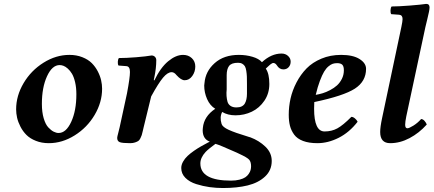

<svg xmlns="http://www.w3.org/2000/svg" viewBox="-20 -718 2204 976"><path d="M283.2 -387.2Q245.1 -387.2 219 -330.3Q192.9 -273.4 192.9 -189.9Q192.9 -147.9 202.1 -116.7Q211.4 -85.4 225.6 -70.3Q239.7 -55.2 252.9 -48.6Q266.1 -42 277.8 -42Q315.9 -42 342 -98.6Q368.2 -155.3 368.2 -238.8Q368.2 -272.9 361.8 -300Q355.5 -327.1 345.9 -343Q336.4 -358.9 324.5 -369.4Q312.5 -379.9 302.5 -383.5Q292.5 -387.2 283.2 -387.2ZM228 9.8Q191.9 9.8 162.4 -2Q132.8 -13.7 114.5 -32Q96.2 -50.3 84 -74Q71.8 -97.7 66.9 -119.6Q62 -141.6 62 -162.1Q62 -231.4 100.1 -295.7Q138.2 -359.9 201.4 -399.4Q264.6 -439 333 -439Q369.1 -439 398.7 -427.2Q428.2 -415.5 446.5 -397.2Q464.8 -378.9 477.1 -355.2Q489.3 -331.5 494.1 -309.6Q499 -287.6 499 -267.1Q499 -197.8 460.9 -133.5Q422.9 -69.3 359.6 -29.8Q296.4 9.8 228 9.8Z M575.7 -17.1Q575.7 -22.5 581.3 -43Q586.9 -63.5 588.4 -71.8L625.5 -243.2Q640.6 -323.2 640.6 -352.1Q640.6 -380.4 622.6 -381.8L582.5 -384.8Q578.1 -391.1 578.9 -404.1Q579.6 -417 584.5 -422.9Q620.1 -422.9 671.9 -427Q723.6 -431.2 750.5 -436Q760.7 -436 767.6 -429.2Q774.4 -422.4 774.4 -412.1Q774.4 -371.6 764.6 -325.2L761.7 -311L764.6 -309.1Q795.9 -374.5 835 -406.7Q874 -439 910.6 -439Q937.5 -439 955.1 -422.4Q972.7 -405.8 972.7 -379.9Q972.7 -353 957.3 -331.5Q941.9 -310.1 918.5 -310.1Q900.9 -310.1 877.4 -335.9Q865.7 -351.1 852.5 -351.1Q832 -351.1 808.6 -323Q785.2 -294.9 748.5 -228L710.4 -71.8Q709 -65.9 705.6 -51.3Q702.1 -36.6 700.4 -31Q698.7 -25.4 693.8 -15.4Q689 -5.4 683.1 -1.5Q677.2 2.4 666.5 6.1Q655.8 9.8 641.6 9.8Q603 9.8 589.4 4.9Q575.7 0 575.7 -17.1Z M1235.4 -272.9V-291Q1235.4 -314.9 1234.9 -328.6Q1234.4 -342.3 1231.9 -357.9Q1229.5 -373.5 1224.9 -381.1Q1220.2 -388.7 1211.7 -393.8Q1203.1 -398.9 1190.4 -398.9Q1172.9 -398.9 1161.6 -394.8Q1150.4 -390.6 1144.3 -382.6Q1138.2 -374.5 1135.3 -362.8Q1132.3 -351.1 1132.3 -336.2Q1132.3 -321.3 1132.3 -303.2V-263.2Q1130.4 -246.6 1131.6 -230.2Q1132.8 -213.9 1136.5 -200.9Q1140.1 -188 1151.6 -179.9Q1163.1 -171.9 1182.1 -171.9Q1197.8 -171.9 1208.5 -177.2Q1219.2 -182.6 1224.6 -191.9Q1230 -201.2 1232.7 -213.9Q1235.4 -226.6 1235.4 -241.5Q1235.4 -256.3 1235.4 -272.9ZM1075.2 13.2Q1038.6 40 1024.9 54.7Q998.5 83.5 998.5 112.8Q998.5 200.2 1154.3 200.2Q1178.7 200.2 1197.5 195.3Q1216.3 190.4 1227.1 183.1Q1237.8 175.8 1244.6 165.5Q1251.5 155.3 1253.9 146Q1256.3 136.7 1256.3 127Q1256.3 105 1246.6 93.8Q1236.8 82.5 1196.3 64L1184.1 58.1Q1093.3 17.6 1075.2 13.2ZM1349.1 -291Q1349.1 -243.2 1324 -206.1Q1298.8 -168.9 1260.3 -150.4Q1221.7 -131.8 1177.2 -131.8Q1137.7 -131.8 1109.4 -148.9Q1095.7 -122.6 1106.4 -87.9Q1111.3 -72.3 1142.8 -57.9Q1174.3 -43.5 1239.3 -23.9Q1240.7 -23.4 1245.1 -22Q1249.5 -20.5 1252.4 -20Q1296.9 -3.4 1329.1 27.6Q1361.3 58.6 1361.3 100.1Q1361.3 147.9 1327.1 179.7Q1293 211.4 1239 224.6Q1185.1 237.8 1113.3 237.8Q1079.1 237.8 1045.4 233.2Q1011.7 228.5 977.5 217.8Q943.4 207 922.4 186Q901.4 165 901.4 136.2Q901.4 120.1 910.4 104Q919.4 87.9 933.1 75Q946.8 62 965.8 48.8Q984.9 35.6 1001.2 26.4Q1017.6 17.1 1036.1 7.3Q1043 3.9 1046.4 2Q1010.3 -11.2 1010.3 -56.2Q1010.3 -64 1011.2 -67.9Q1016.6 -126.5 1074.2 -165Q1047.4 -181.2 1032.7 -214.4Q1018.1 -247.6 1018.1 -283.2Q1018.1 -290 1019.5 -295.9Q1024.4 -355.5 1071.3 -397.2Q1118.2 -439 1194.3 -439Q1230.5 -439 1263.2 -429.4Q1295.9 -419.9 1311.5 -401.9Q1359.4 -445.8 1411.1 -445.8Q1431.2 -445.8 1444.3 -433.6Q1457.5 -421.4 1457.5 -404.8Q1457.5 -387.7 1447.3 -376.5Q1437 -365.2 1420.4 -365.2Q1399.9 -365.2 1387.2 -386.2Q1379.4 -397.9 1369.1 -397.9Q1367.2 -397.9 1365.2 -397.2Q1363.3 -396.5 1360.4 -394.5Q1357.4 -392.6 1355.2 -391.1Q1353 -389.6 1349.4 -386.2Q1345.7 -382.8 1343.8 -381.1Q1341.8 -379.4 1337.4 -375.2Q1333 -371.1 1331.1 -369.1Q1349.1 -343.8 1349.1 -291Z M1728 -360.8Q1728 -380.9 1720 -388.9Q1711.9 -397 1693.8 -397Q1681.6 -397 1671.6 -393.8Q1661.6 -390.6 1649.7 -380.6Q1637.7 -370.6 1627.4 -353.5Q1617.2 -336.4 1606 -306.6Q1594.7 -276.9 1585 -235.8Q1602.5 -238.8 1620.4 -244.1Q1638.2 -249.5 1658.2 -260Q1678.2 -270.5 1693.1 -283.9Q1708 -297.4 1718 -317.4Q1728 -337.4 1728 -360.8ZM1577.6 -199.2Q1576.7 -191.4 1576.7 -165Q1576.7 -49.8 1629.9 -49.8Q1666 -49.8 1694.8 -65.4Q1723.6 -81.1 1766.1 -124Q1774.9 -124 1784.4 -116Q1793.9 -107.9 1797.9 -99.1Q1755.4 -44.4 1701.2 -17.3Q1647 9.8 1593.8 9.8Q1550.3 9.8 1520.5 -1.5Q1490.7 -12.7 1475.3 -33.7Q1460 -54.7 1453.9 -78.9Q1447.8 -103 1447.8 -134.8Q1447.8 -176.3 1457 -217.5Q1466.3 -258.8 1487.3 -299.1Q1508.3 -339.4 1538.3 -370.1Q1568.4 -400.9 1613.8 -419.9Q1659.2 -439 1713.9 -439Q1774.4 -439 1807.6 -418Q1840.8 -397 1840.8 -368.2Q1840.8 -304.2 1783.7 -267.3Q1726.6 -230.5 1577.6 -199.2Z M2142.6 -581.1 2045.4 -127Q2039.6 -98.6 2039.6 -84Q2039.6 -65.9 2050.8 -65.9Q2059.6 -65.9 2081.3 -79.3Q2103 -92.8 2120.6 -112.8Q2129.9 -112.8 2138.2 -103.3Q2146.5 -93.8 2149.4 -85Q2110.4 -41.5 2062 -15.9Q2013.7 9.8 1963.4 9.8Q1912.6 9.8 1912.6 -46.9Q1912.6 -72.3 1922.4 -118.2L2020.5 -582Q2026.4 -610.4 2026.4 -621.1Q2026.4 -641.6 2008.8 -643.1L1968.8 -646Q1964.4 -652.3 1965.1 -665.8Q1965.8 -679.2 1970.7 -685.1Q2004.4 -685.1 2063 -689.7Q2121.6 -694.3 2146.5 -698.2Q2163.6 -698.2 2163.6 -680.2Q2163.6 -672.4 2160.6 -657.7Q2157.7 -643.1 2151.6 -618.4Q2145.5 -593.8 2142.6 -581.1Z"/></svg>

Font: Common Serif
Style: Bold Italic
Weight: 700
Italic angle: -12°
Designer: Philipp H. Poll, Khaled Hosny
Foundry: Stefan Peev, Context Ltd.
Version: Version 1.026